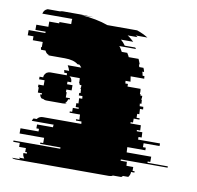

<svg xmlns="http://www.w3.org/2000/svg" viewBox="-98 -652 744 724"><g transform="rotate(10 274.0 -290.5)"><path d="M577 -69H398V-64H422L423 -49H449V-34H457V-29H444V-27Q444 -18 437 -9H417Q413 -5 411 -4H379Q374 0 365 0H7Q-2 0 -7 -4H25Q21 -5 19 -9H39Q32 -18 32 -27V-29H45V-34H38V-49H12V-64H-13V-69H166V-74H88V-79H99V-99H5V-119H74V-129H64V-144H125V-148Q125 -152 126 -154H42Q43 -158 47 -164H59Q67 -175 81 -175H228L227 -184H206L205 -189H218L217 -209H177V-214H186V-229H208V-234H196V-249H204L203 -269H215L214 -279H200V-289H205L204 -304H202V-309H203V-319H196V-324H193V-333Q193 -341 192 -344H142Q142 -346 142 -349Q142 -352 141 -354H131Q131 -358 129 -364H148Q145 -374 139 -384H191Q189 -387 186.5 -389.5Q184 -392 182 -394H175Q158 -408 124 -408H66Q61 -408 58 -409H64Q52 -412 47 -424H30Q28 -430 28 -434H31V-454H-7V-469H-29V-489H35V-494H-4V-514H42V-534H80V-539H125V-554Q125 -557 126 -559H11Q14 -574 28 -579H75Q78 -580 80.5 -580.5Q83 -581 86 -581H149Q163 -581 177.5 -580.5Q192 -580 205 -579H157Q186 -577 212 -572Q238 -567 260 -559H374Q386 -555 396.5 -550Q407 -545 417 -539H372Q374 -538 376 -537Q378 -536 380 -534H342Q349 -530 355 -524.5Q361 -519 367 -514H320Q330 -506 338 -494H378Q381 -491 382 -489H318Q322 -485 325 -479.5Q328 -474 331 -469H352Q354 -465 356.5 -461.5Q359 -458 360 -454H398Q400 -450 402 -444.5Q404 -439 406 -434H403L406 -424H422Q424 -420 425 -416.5Q426 -413 427 -409H420Q422 -405 422.5 -401.5Q423 -398 424 -394H431L432 -384H380L383 -364H364L365 -354H375V-344H425Q426 -340 426 -336Q426 -332 426 -327V-324H429V-319H436V-309H435V-304H437L438 -289H432L433 -279H447L448 -269H436L437 -249H429V-234H441V-229H419V-214H410V-209H450L451 -189H438L439 -184H460L461 -164H449V-154H533V-144H472V-129H483V-119H414L415 -99H509V-79H499V-74H577ZM170 -293H150V-283H153V-263H169V-258H163Q161 -247 154 -243H160Q155 -239 147 -239H84Q75 -239 70 -243H65Q58 -247 56 -258H62V-263H46V-283H43V-293H63V-313H42V-323H56V-324Q56 -331 61 -338H62Q64 -341 67 -343H68Q73 -346 80 -346H143Q149 -346 155 -343H154Q156 -342 160 -338H159Q163 -333 163 -324V-323H149V-313H170Z"/></g></svg>

Font: Rubik Glitch
Style: Regular
Weight: 400
Designer: Hubert and Fischer, NaN
Foundry: Hubert and Fischer, NaN
Version: Version 2.200